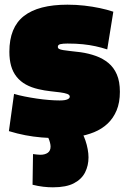

<svg xmlns="http://www.w3.org/2000/svg" viewBox="-20 -580 542 820"><path d="M18 -20 40 -179Q60 -173 85 -168Q110 -163 137 -159Q164 -155 189.5 -153Q215 -151 235 -151Q257 -151 267.5 -155.5Q278 -160 278 -167Q278 -175 267 -179Q256 -183 237 -185.5Q218 -188 194.5 -190.5Q171 -193 145 -199Q114 -206 90.5 -219Q67 -232 51 -252Q35 -272 27.5 -298.5Q20 -325 20 -359Q20 -463 82 -511.5Q144 -560 268 -560Q306 -560 340.5 -556Q375 -552 406 -545.5Q437 -539 464 -530L438 -369Q413 -377 388 -382.5Q363 -388 334 -391Q305 -394 268 -394Q249 -394 238 -391.5Q227 -389 227 -380Q227 -374 232.5 -371Q238 -368 250 -366Q262 -364 280.5 -362Q299 -360 324 -357Q359 -352 389.5 -341Q420 -330 443 -311Q466 -292 479 -262Q492 -232 492 -188Q492 -142 478 -108.5Q464 -75 439.5 -52Q415 -29 382 -15.5Q349 -2 310 4Q271 10 230 10Q193 10 157.5 7Q122 4 88 -2.5Q54 -9 18 -20ZM121 78Q130 79 138 80Q146 81 152 81Q172 81 184 72.5Q196 64 196 46Q196 39 193.5 29Q191 19 186.5 9Q182 -1 175 -8H333Q339 3 345 20.5Q351 38 354.5 57Q358 76 358 92Q358 127 343.5 156Q329 185 296 202.5Q263 220 206 220Q186 220 164.5 217.5Q143 215 119 209Z"/></svg>

Font: Georama ExtraCondensed Thin Black
Style: Regular
Weight: 900
Version: Version 1.001